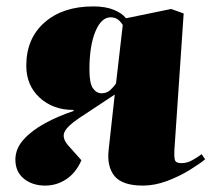

<svg xmlns="http://www.w3.org/2000/svg" viewBox="-20 -565 660 599"><path d="M338 -270Q310 -251 282 -233Q254 -215 226 -196Q189 -171 181 -152.5Q173 -134 193 -111L234 -65Q217 -26 187 -6Q157 14 121 14Q81 14 54.5 -7.5Q28 -29 28 -67Q28 -101 53.5 -129.5Q79 -158 120.5 -180.5Q162 -203 210 -219L209 -222Q145 -222 103.5 -260.5Q62 -299 62 -360Q62 -445 119 -495Q176 -545 271 -545Q310 -545 336 -534Q362 -523 373 -508L514 -537L553 -523L524 -96Q523 -77 525.5 -66.5Q528 -56 546 -56Q563 -56 579.5 -65Q596 -74 609 -84L620 -68Q603 -54 571.5 -34.5Q540 -15 501.5 -0.5Q463 14 426 14Q362 14 337.5 -15.5Q313 -45 319 -98ZM363 -487Q354 -501 345 -506Q336 -511 325 -511Q296 -511 277.5 -466.5Q259 -422 259 -348Q259 -305 270 -289.5Q281 -274 297 -274Q313 -274 324 -284Q335 -294 342 -305Z"/></svg>

Font: Literata 72pt Black
Style: Italic
Weight: 900
Italic angle: -2°
Designer: Latin by Veronika Burian and Jose Scaglione. Greek by Irene Vlachou. Cyrillic by Vera Evstafieva
Foundry: TypeTogether
Version: Version 3.002